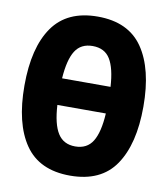

<svg xmlns="http://www.w3.org/2000/svg" viewBox="-82 -795 765 874"><g transform="rotate(10 300.0 -357.5)"><path d="M300 10Q158 10 91.5 -86.5Q25 -183 25 -358Q25 -534 92 -629.5Q159 -725 300 -725Q442 -725 508.5 -628Q575 -531 575 -357Q575 -184 509 -87Q443 10 300 10ZM300 -589Q246 -589 220 -548Q194 -507 188 -420H412Q407 -505 381.5 -547Q356 -589 300 -589ZM300 -125Q355 -125 381 -167.5Q407 -210 412 -297H188Q193 -209 219.5 -167Q246 -125 300 -125Z"/></g></svg>

Font: Noto Sans Mono ExtraBold
Style: Regular
Weight: 800
Designer: Monotype Design Team
Foundry: Monotype Imaging Inc.
Version: Version 2.014